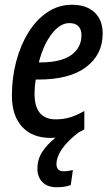

<svg xmlns="http://www.w3.org/2000/svg" viewBox="-20 -569 470 806"><path d="M193 10Q116 10 73 -36.5Q30 -83 30 -168Q30 -243 48 -311Q66 -379 99 -432.5Q132 -486 178.5 -517.5Q225 -549 282 -549Q343 -549 377 -517Q411 -485 411 -428Q411 -340 341.5 -287.5Q272 -235 141 -235H130Q125 -205 125 -176Q125 -68 214 -68Q246 -68 273 -76Q300 -84 334 -103V-26Q322 -19 310 -13Q219 57 217 119Q217 150 247 150Q256 150 266 148.5Q276 147 286 145L277 208Q263 213 248.5 215Q234 217 218 217Q179 217 158 195.5Q137 174 137 139Q137 101 156.5 70Q176 39 213 9Q203 10 193 10ZM149 -307Q235 -307 278.5 -337.5Q322 -368 322 -422Q322 -445 309.5 -458.5Q297 -472 271 -472Q232 -472 197 -426.5Q162 -381 143 -307Z"/></svg>

Font: Noto Sans Condensed Medium
Style: Italic
Weight: 500
Width: 3
Italic angle: -12°
Designer: Monotype Design Team
Foundry: Monotype Imaging Inc.
Version: Version 2.013; ttfautohint (v1.8.4.7-5d5b)